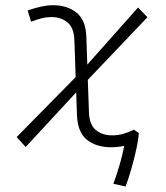

<svg xmlns="http://www.w3.org/2000/svg" viewBox="-20 -547 626 726"><path d="M77.1 8.8 43 -28.8 266.1 -255.4 261.2 -395.5Q259.8 -441.9 235.1 -462.2Q210.4 -482.4 176.3 -482.4Q155.3 -482.4 137 -477.8Q118.7 -473.1 97.7 -464.8L84.5 -507.3Q140.6 -527.3 180.7 -527.3Q233.9 -527.3 269.3 -499.3Q304.7 -471.2 306.6 -405.8L310.1 -302.7L502 -518.6L537.6 -481.9L312 -245.1L316.4 -122.1Q317.9 -75.7 342.3 -55.4Q366.7 -35.2 404.3 -35.2Q425.3 -35.2 444.8 -40.5Q464.4 -45.9 486.3 -56.6L504.9 -43.9Q503.4 -19.5 495.8 15.6Q488.3 50.8 477.5 88.4Q466.8 126 455.1 158.2L408.7 147.9Q423.3 108.4 433.6 72Q443.8 35.6 449.7 4.4Q426.3 9.8 399.9 9.8Q343.8 9.8 308.6 -18.6Q273.4 -46.9 271 -111.8L268.1 -197.8Z"/></svg>

Font: Cascadia Code NF ExtraLight
Style: Italic
Weight: 200
Italic angle: -10°
Monospace: yes
Designer: Aaron Bell
Foundry: Saja Typeworks
Version: Version 2404.023; ttfautohint (v1.8.4)